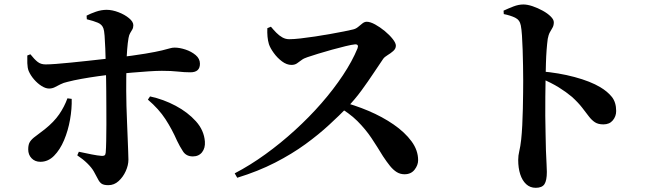

<svg xmlns="http://www.w3.org/2000/svg" viewBox="-20 -810 3040 880"><path d="M341.4 -114.5Q372.9 -107.6 400 -102.3Q427.1 -96.9 446.1 -95.5Q454.4 -95 458.9 -97.7Q463.5 -100.4 464.5 -110.4Q466.2 -130.4 466.8 -164.5Q467.5 -198.7 467.6 -239.7Q467.7 -280.7 467.4 -321Q467 -361.4 467 -393.4Q467 -415.1 466.3 -447.4Q465.5 -479.7 464.7 -516.4Q463.8 -553.2 462.6 -587.1Q461.3 -621 459.4 -646Q457.4 -671 454.2 -679.2Q448.1 -697.6 428.7 -705.8Q409.2 -714.1 377.9 -721.7L376.9 -738.4Q394.6 -747.7 419.6 -756.4Q444.6 -765 469.2 -765Q494.8 -764.8 523.2 -753.9Q551.5 -743.1 571.3 -726.7Q591.1 -710.4 591.1 -694.5Q591.1 -682.9 586.3 -674.7Q581.6 -666.6 576.6 -658.4Q571.6 -650.2 569.1 -635.9Q565.2 -613.8 562.9 -583.7Q560.5 -553.5 559.7 -519.7Q558.8 -485.9 558.7 -452.9Q558.5 -419.8 558.5 -392.8Q558.5 -362.2 559.6 -324.7Q560.7 -287.2 562.3 -249.1Q563.9 -211 565.2 -176.3Q566.4 -141.7 567.5 -116.1Q568.6 -90.5 568.6 -78.4Q568.6 -52.8 556.3 -25.6Q544 1.6 523.5 20.1Q503.1 38.7 476.7 38.7Q455.5 38.7 445.7 31.9Q436 25.2 429.3 11.5Q422.6 -2.3 410.1 -24Q400.2 -41.6 380.1 -61.3Q360 -80.9 334.1 -98ZM105.1 -555.6 119.3 -561.2Q137.8 -537.8 152.7 -526.2Q167.6 -514.5 189.7 -514.8Q206.1 -514.8 236.6 -517Q267.1 -519.3 304.6 -523.1Q342.2 -526.8 380.6 -531Q418.9 -535.1 451 -538.8Q483.1 -542.4 502.5 -544.4Q594.5 -555.4 645.9 -564.1Q697.4 -572.8 722.5 -579Q747.6 -585.1 758.5 -588.5Q769.4 -591.8 780.3 -591.8Q803.1 -591.8 830.1 -582.9Q857.1 -574 876.8 -557.5Q896.4 -540.9 896.4 -517.9Q896.4 -498.1 885.4 -488.3Q874.4 -478.6 852.7 -478.6Q824.2 -478.6 795.1 -482Q765.9 -485.4 721.9 -485.4Q697.4 -485.4 661.4 -483Q625.4 -480.6 584.6 -477.1Q543.9 -473.5 503.4 -469.5Q468.4 -466.2 429.6 -460.7Q390.7 -455.2 354.3 -448.7Q317.9 -442.2 289.4 -434.8Q270.9 -430.8 256.9 -423.5Q243 -416.1 230.9 -410.2Q218.8 -404.2 204.9 -404.2Q189.3 -404.2 170.8 -415.7Q152.4 -427.2 136.2 -445.8Q120.1 -464.4 111.3 -484.9Q105.9 -498.8 105.2 -520.2Q104.5 -541.6 105.1 -555.6ZM791.6 -164.6Q768.5 -217.4 738.3 -263.9Q708.1 -310.4 657.8 -353.4L667.7 -368.1Q729.3 -354.8 785 -325.2Q840.8 -295.5 878 -254.1Q915.2 -212.7 919.1 -161.1Q921.2 -131.4 906.1 -112.2Q890.9 -93.1 863.8 -93.1Q833.7 -93.1 818.7 -116.2Q803.6 -139.4 791.6 -164.6ZM289.1 -359.4 308.6 -356.8Q309.9 -312 301 -261.6Q292.1 -211.3 273.6 -167.4Q255.1 -123.6 227.8 -96Q200.6 -68.4 165.2 -68.4Q140.5 -68.4 124.9 -84.5Q109.3 -100.5 109.3 -125.5Q109.3 -148.4 117.7 -160.8Q126.1 -173.3 143.1 -185.5Q160.2 -197.7 185.3 -217.6Q227.5 -251.4 251.3 -286.1Q275.1 -320.8 289.1 -359.4Z M1205.3 -680.8 1221.7 -687.6Q1233.1 -673.7 1246.2 -660.3Q1259.3 -646.9 1274.1 -638.6Q1288.9 -630.3 1305.6 -630.3Q1326.5 -630.3 1357.7 -633.9Q1388.9 -637.5 1424.5 -642.8Q1460.1 -648.1 1494.7 -654.4Q1529.3 -660.6 1556.7 -666Q1584.1 -671.4 1598.2 -675Q1611.1 -678 1621.3 -686.5Q1631.4 -695 1641.1 -702.7Q1650.7 -710.3 1661.1 -710.3Q1676.6 -710.3 1699.3 -698Q1721.9 -685.6 1743.7 -667.6Q1765.4 -649.6 1779.9 -631.2Q1794.4 -612.8 1794.4 -600.7Q1794.4 -586.8 1782.4 -576.2Q1770.4 -565.6 1756.4 -557.3Q1742.5 -549 1736.2 -540.2Q1717.7 -513.6 1692.6 -475.4Q1667.4 -437.3 1636.9 -395.5Q1606.4 -353.8 1570.1 -316.4Q1535.8 -281.3 1488.6 -237.8Q1441.5 -194.2 1380 -149.3Q1318.5 -104.5 1240.6 -64.5Q1162.8 -24.6 1067.3 4.7L1055.7 -15.5Q1126.7 -52.5 1196.6 -103.1Q1266.6 -153.6 1332 -213.3Q1397.5 -272.9 1453.4 -337Q1509.2 -401 1551.9 -465.4Q1594.6 -529.8 1618.5 -588.1Q1625.9 -607.5 1607.2 -606.7Q1592.3 -605.3 1563.8 -598.4Q1535.4 -591.5 1501.8 -582.3Q1468.2 -573.1 1438 -563.7Q1407.7 -554.4 1388.9 -547.9Q1372.4 -542.8 1361.5 -534.3Q1350.6 -525.9 1340.6 -519.2Q1330.6 -512.5 1315.9 -512.5Q1294 -512.5 1272.4 -528.7Q1250.8 -544.9 1234.7 -567.3Q1218.5 -589.7 1212.5 -607.8Q1207.8 -623.5 1206.1 -642Q1204.4 -660.5 1205.3 -680.8ZM1520.2 -326.4 1536.1 -346.3Q1604.4 -329.1 1668.6 -302Q1732.7 -274.8 1784.2 -239.3Q1835.7 -203.7 1866 -162.5Q1896.4 -121.3 1896.4 -75.8Q1896.4 -53.1 1880.1 -32.2Q1863.8 -11.3 1834.2 -11.3Q1814.5 -11.3 1798.4 -21.2Q1782.3 -31.2 1767.4 -49.6Q1752.5 -68 1735.4 -93.9Q1709.5 -136.6 1682.7 -177Q1655.8 -217.4 1618 -255.2Q1580.1 -293.1 1520.2 -326.4Z M2288 -761.2Q2309.6 -771.2 2333.3 -780.4Q2357 -789.5 2378.7 -789.5Q2397.3 -789.5 2421.1 -781.5Q2444.9 -773.4 2467.4 -761Q2489.8 -748.7 2504 -734.5Q2518.3 -720.4 2518.3 -708.1Q2518.3 -693.5 2512.5 -683.4Q2506.6 -673.3 2500.3 -662.1Q2494 -651 2490.5 -632.1Q2487.5 -609.9 2485.3 -581.1Q2483.1 -552.4 2482.2 -519.3Q2481.3 -486.2 2480.6 -451.5Q2479.9 -410.8 2479.4 -367Q2478.9 -323.2 2479.2 -279.3Q2479.6 -235.4 2480.6 -195.1Q2481.5 -154.9 2482.2 -121.1Q2483.7 -82.8 2485.1 -57.6Q2486.4 -32.5 2486.4 -22.1Q2486.4 16.9 2475.6 33.8Q2464.7 50.8 2435.4 50.8Q2409.6 50.8 2391.6 34.1Q2373.6 17.4 2364.3 -11.4Q2355.1 -40.2 2355.1 -77Q2355.1 -97.1 2360.1 -117.5Q2365.1 -138 2368.8 -170.9Q2371.8 -198.9 2373.7 -235.7Q2375.6 -272.4 2376.4 -311.1Q2377.3 -349.7 2377.6 -383.8Q2378 -417.8 2378 -440.1Q2378 -471.5 2377.3 -508.4Q2376.6 -545.3 2375.5 -581.2Q2374.4 -617.1 2372.4 -646.9Q2370.4 -676.7 2367 -693.5Q2362.3 -718.7 2341 -729Q2319.6 -739.3 2289 -745.5ZM2458.3 -483.1Q2540.5 -476.5 2613.5 -456.9Q2686.5 -437.3 2731.4 -410.3Q2764.3 -390.7 2784.2 -366Q2804.1 -341.2 2804.1 -301.1Q2804.1 -276.8 2788.7 -258.3Q2773.4 -239.9 2745.6 -239.9Q2721.8 -239.9 2707 -249.5Q2692.2 -259.1 2679 -276.4Q2665.9 -293.6 2648 -316.8Q2630.1 -340 2601.4 -366.1Q2574.8 -388.5 2541.4 -409.3Q2508 -430.1 2458.3 -451.3Z"/></svg>

Font: Noto Serif HK
Style: Regular
Weight: 200
Designer: Ryoko NISHIZUKA 西塚涼子 (kana & ideographs); Frank Grießhammer (Latin, Greek & Cyrillic); Wenlong ZHANG 张文龙 (bopomofo); San
Foundry: Adobe
Version: Version 2.001;hotconv 1.1.0;makeotfexe 2.6.0